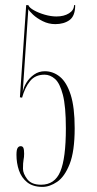

<svg xmlns="http://www.w3.org/2000/svg" viewBox="-20 -720 379 752"><path d="M146.5 12Q109 12 86.5 -6Q64 -24 54.2 -52.8Q44.5 -81.5 44.5 -113.5Q44.5 -133.5 49 -140.5Q53.5 -147.5 61 -147.5Q68.5 -147.5 71.5 -141Q74.5 -134.5 74.5 -118Q74.5 -104.5 72.2 -93.8Q70 -83 70 -59Q70 -40.5 86.5 -18.5Q103 3.5 141 3.5Q194.5 3.5 216.2 -48.2Q238 -100 238 -217.5Q238 -303.5 226.2 -348.8Q214.5 -394 195.5 -410.8Q176.5 -427.5 154.5 -427.5Q118 -427.5 97.8 -402.5Q77.5 -377.5 66.5 -337.5L58 -339L82.5 -700H91Q94.5 -690 112.8 -679.8Q131 -669.5 155.2 -662.5Q179.5 -655.5 201 -655.5Q230.5 -655.5 250.2 -667.8Q270 -680 270 -700H274.5Q274.5 -657.5 252.5 -641.5Q230.5 -625.5 196.5 -625.5Q170.5 -625.5 147.5 -637Q124.5 -648.5 109.2 -662.8Q94 -677 91 -684.5L69 -359Q72 -377.5 83.5 -396.2Q95 -415 113.5 -428Q132 -441 155.5 -441Q188 -441 214.5 -419.5Q241 -398 256.8 -349Q272.5 -300 272.5 -218Q272.5 -127.5 252.8 -77.5Q233 -27.5 203.8 -7.8Q174.5 12 146.5 12Z"/></svg>

Font: Imbue 100pt Thin
Style: Regular
Weight: 100
Designer: Tyler Finck
Foundry: Etcetera Type Company
Version: Version 1.102; ttfautohint (v1.8.3)